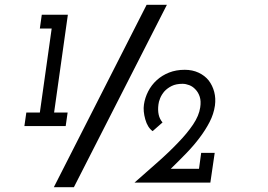

<svg xmlns="http://www.w3.org/2000/svg" viewBox="-20 -756 1109 795"><path d="M687 -57H804L813 -123H869L851 0H537Q587 -44 634 -85.5Q681 -127 718 -166Q755 -204 779.5 -240.5Q804 -277 809 -311Q813 -337 807 -355.5Q801 -374 789 -386Q778 -398 763.5 -403.5Q749 -409 736 -409Q709 -409 691 -400Q673 -391 661 -378Q649 -364 643 -349Q637 -334 636 -323Q633 -300 637 -281.5Q641 -263 653 -249L612 -213Q591 -228 581.5 -262Q572 -296 576 -323Q580 -351 593.5 -377.5Q607 -404 629 -424Q651 -444 680 -455.5Q709 -467 745 -467Q777 -467 802.5 -455Q828 -443 844 -423Q860 -402 867 -375.5Q874 -349 870 -319Q865 -284 848 -251Q831 -218 806 -185Q782 -153 751 -121Q720 -89 687 -57ZM203 19Q300 -171 395 -358.5Q490 -546 587 -736H671Q574 -546 478.5 -358.5Q383 -171 286 19ZM89 -290H145L194 -638H145L153 -695H261L204 -290H260L252 -234H81Z"/></svg>

Font: Josefin Slab
Style: Bold Italic
Weight: 700
Italic angle: -12°
Designer: Santiago Orozco
Foundry: Typemade
Version: Version 2.000